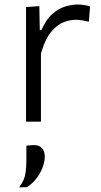

<svg xmlns="http://www.w3.org/2000/svg" viewBox="-20 -526 436 830"><path d="M92.5 0V-495.5L150 -499.5L152 -395.5H159Q179.5 -442.5 207 -466.2Q234.5 -490 263 -498.2Q291.5 -506.5 315 -506.5Q344 -506.5 369.5 -498L364 -432Q348 -436 335.2 -438.2Q322.5 -440.5 305 -440.5Q286 -440.5 258.8 -431.5Q231.5 -422.5 204 -391.8Q176.5 -361 157 -295.5V0ZM62.5 284Q83.5 256.5 88.8 230.2Q94 204 94 163.5V103.5L128 101Q151 102 162.2 115.5Q173.5 129 173.5 149.5Q173.5 186 152.5 223Q131.5 260 97 283Z"/></svg>

Font: Heraclito Light
Style: Regular
Weight: 300
Designer: Kostas Bartsokas (font) & Cristiano Sobral (main changes)
Foundry: Kostas Bartsokas (font) & Cristiano Sobral (main changes)
Version: Version 1.00;July 8, 2020;FontCreator 13.0.0.2655 64-bit